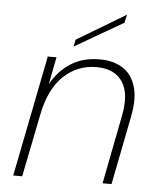

<svg xmlns="http://www.w3.org/2000/svg" viewBox="-51 -745 664 790"><g transform="rotate(5 281.0 -350.0)"><path d="M132 -500H168L146 -387Q176 -442 226 -474.5Q276 -507 347 -507Q402 -507 440.5 -483Q479 -459 494.5 -409.5Q510 -360 495 -284L439 0H402L457 -282Q476 -375 443.5 -424.5Q411 -474 336 -474Q257 -474 200 -420Q143 -366 122 -259L70 0H33ZM442 -700 434 -666 234 -550 240 -579Z"/></g></svg>

Font: Albert Sans ExtraLight
Style: Italic
Weight: 250
Italic angle: -11.25°
Designer: Andreas Rasmussen
Foundry: a.Foundry
Version: Version 1.025